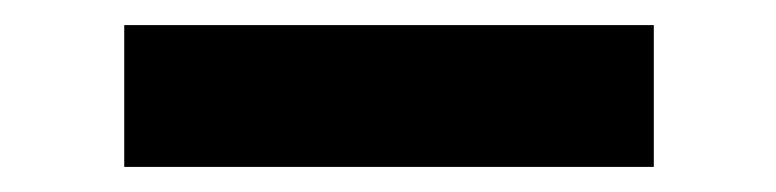

<svg xmlns="http://www.w3.org/2000/svg" viewBox="-20 -366 618 153"><path d="M79 -233V-346H501V-233Z"/></svg>

Font: DM Sans 9pt 36pt
Style: Bold
Weight: 700
Version: Version 4.004;gftools[0.9.30]